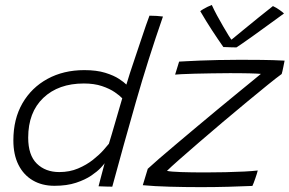

<svg xmlns="http://www.w3.org/2000/svg" viewBox="-20 -768 1191 790"><path d="M385.5 -1.5Q388 -11.5 393.2 -31.2Q398.5 -51 403.5 -70Q408.5 -89 410.5 -96.5Q408 -92 394.2 -77.2Q380.5 -62.5 355.5 -45.5Q330.5 -28.5 292.8 -16Q255 -3.5 204 -3.5Q153 -3.5 115 -25.8Q77 -48 56 -89.8Q35 -131.5 35 -190.5Q35 -278 72.2 -342.8Q109.5 -407.5 175.5 -443.5Q241.5 -479.5 327 -479.5Q377.5 -479.5 413 -468.5Q448.5 -457.5 470 -443.2Q491.5 -429 500 -420Q505 -438 514.8 -467.8Q524.5 -497.5 536.5 -532.8Q548.5 -568 559.8 -602.2Q571 -636.5 580.5 -663.5Q590 -690.5 595 -703.5Q609 -703.5 625 -702.5Q641 -701.5 650.5 -700Q589 -523 539 -348.2Q489 -173.5 442 0Q435 0 423 -0.2Q411 -0.5 400.2 -1Q389.5 -1.5 385.5 -1.5ZM224 -60Q266.5 -60 301.2 -74.8Q336 -89.5 362.5 -110.5Q389 -131.5 405.5 -150.2Q422 -169 428 -176.5Q432 -189.5 439.8 -215.5Q447.5 -241.5 456 -271Q464.5 -300.5 472 -326Q479.5 -351.5 483 -363.5Q473.5 -374 452.5 -388.5Q431.5 -403 399.5 -413.8Q367.5 -424.5 325 -424.5Q220.5 -424.5 158.2 -365.2Q96 -306 96 -201.5Q96 -129.5 131.5 -94.8Q167 -60 224 -60ZM1018.5 -3Q975 -1 919.2 0.5Q863.5 2 806.5 2Q740.5 2 677.8 0.2Q615 -1.5 567.5 -6L588 -73.5Q603.5 -88 634 -114.5Q664.5 -141 704.8 -174.8Q745 -208.5 789.2 -245.8Q833.5 -283 877 -319Q920.5 -355 957.8 -385.5Q995 -416 1020.5 -436.8Q1046 -457.5 1053.5 -464Q1048.5 -464.5 1036.2 -465.2Q1024 -466 1006.5 -466.2Q989 -466.5 968.2 -466.8Q947.5 -467 925.5 -467Q889.5 -467 851.5 -466.2Q813.5 -465.5 781 -464.8Q748.5 -464 726.5 -462.8Q704.5 -461.5 700.5 -461L717 -514.5Q726.5 -515 748.8 -516.2Q771 -517.5 803.8 -518.8Q836.5 -520 878 -521Q919.5 -522 967.5 -522Q1010 -522 1056.8 -521.5Q1103.5 -521 1151 -518.5Q1151 -517 1149.2 -509.5Q1147.5 -502 1145.8 -492.5Q1144 -483 1142 -474.8Q1140 -466.5 1139 -463.5Q1119.5 -449.5 1081.8 -419Q1044 -388.5 995.8 -348.5Q947.5 -308.5 896.5 -265.5Q845.5 -222.5 799 -182.2Q752.5 -142 717.2 -111Q682 -80 667 -65Q681 -61.5 724.5 -60Q768 -58.5 824 -58.5Q866 -58.5 908.2 -59.5Q950.5 -60.5 985.2 -62.2Q1020 -64 1040.5 -66.5Q1039.5 -62 1036.8 -53Q1034 -44 1030.5 -34Q1027 -24 1023.8 -15.5Q1020.5 -7 1018.5 -3ZM1103 -743Q1110 -740 1116.8 -735.8Q1123.5 -731.5 1130 -727.2Q1136.5 -723 1141.2 -719Q1146 -715 1148.5 -712.5Q1108 -683 1075.5 -659.5Q1043 -636 1018.8 -618.5Q994.5 -601 978 -589.8Q961.5 -578.5 953 -573Q944.5 -573 934.5 -573.2Q924.5 -573.5 915.2 -574Q906 -574.5 899 -574.5Q875.5 -608 852 -644Q828.5 -680 804 -722Q809.5 -726.5 817.2 -731Q825 -735.5 834 -740Q843 -744.5 851.5 -747.5Q860.5 -727.5 873.2 -704Q886 -680.5 898.8 -658.5Q911.5 -636.5 921.2 -621Q931 -605.5 935 -601.5H928.5Q945.5 -615.5 976.8 -641.2Q1008 -667 1042.5 -694.8Q1077 -722.5 1103 -743Z"/></svg>

Font: Grandstander Thin ExtraLight
Style: Italic
Weight: 250
Italic angle: -15°
Version: Version 1.200